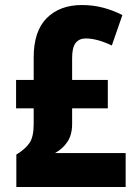

<svg xmlns="http://www.w3.org/2000/svg" viewBox="-20 -744 550 764"><path d="M306 -724Q350 -724 390 -713.5Q430 -703 467 -684L425 -563Q366 -591 321 -591Q295 -591 281 -573Q267 -555 267 -514V-426H409V-313H267V-251Q267 -208 248.5 -180Q230 -152 199 -135H480V0H45V-129Q80 -150 97 -174.5Q114 -199 114 -250V-313H44V-426H114V-515Q114 -620 166 -672Q218 -724 306 -724Z"/></svg>

Font: Noto Sans Condensed ExtraBold
Style: Regular
Weight: 800
Width: 3
Designer: Monotype Design Team
Foundry: Monotype Imaging Inc.
Version: Version 2.013; ttfautohint (v1.8.4.7-5d5b)